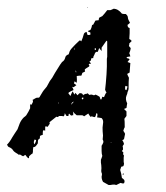

<svg xmlns="http://www.w3.org/2000/svg" viewBox="-32 -525 473 548"><path d="M-9 -107 -12 -112Q-4 -120 3 -133L10 -144L18 -156L21 -164L24 -172Q28 -182 36 -190L40 -193L43 -196L49 -206L54 -216V-227Q57 -227 58 -226L60 -230L62 -234V-237L61 -240L65 -242L68 -244Q73 -247 76 -246Q81 -246 82 -250Q91 -266 96 -271Q102 -277 106 -286Q109 -293 117 -303L121 -310L125 -317L140 -341L143 -345Q144 -346 144 -346Q144 -348 145 -348Q152 -352 154 -360Q155 -367 164 -370L167 -379Q170 -385 181 -396Q194 -409 196 -410Q197 -410 200 -407L204 -417L207 -427Q208 -432 215 -434L218 -425Q224 -425 226 -426V-432L222 -434L219 -435Q220 -438 222 -438L225 -439L227 -441Q230 -447 231 -455L233 -453L237 -460L240 -466L245 -467H249Q249 -467 250 -469Q250 -472 251 -474L252 -475Q254 -476 256 -477Q258 -478 260 -479L267 -487L274 -496H283L288 -498L292 -500Q305 -500 316 -486L322 -485H327Q333 -480 333 -475Q333 -470 339 -460L336 -457L332 -454Q332 -446 338 -445V-430L337 -414L338 -413L340 -412L344 -408L337 -401V-398L336 -394L338 -391L341 -388Q341 -385 339.5 -380Q338 -375 337 -373Q338 -372 340 -364L334 -363L329 -362Q330 -359 333 -358H335L338 -356L332 -348L340 -345L339 -332L338 -318L331 -314L333 -309L336 -303Q335 -296 335 -271L334 -267L332 -262L331 -257L329 -252Q325 -242 331 -230L330 -224L329 -217Q326 -216 322 -214L329 -207V-194L326 -190L323 -186Q324 -181 324 -162L322 -158L320 -152L321 -150Q322 -149 323 -147Q324 -145 325 -143L322 -128Q320 -126 317 -125L320 -120L322 -114L320 -111L318 -108L319 -103V-98Q318 -97 316 -94L320 -90V-88L319 -85Q321 -83 321 -82Q322 -81 322 -80Q321 -79 321 -74V-63L322 -58Q322 -53 319 -50H317L314 -49L311 -40L314 -29L315 -23L316 -17L319 -15L322 -12Q325 -8 322 -2H321L319 -1Q318 -1 317 -2Q314 -2 312 -3L306 0L300 3Q294 1 289 2L283 3H278Q264 -5 262 -6Q256 -17 259 -26Q259 -31 258 -32Q257 -33 257 -38Q258 -44 257 -54L256 -61V-69L258 -74L260 -80Q258 -86 258 -94V-109L261 -114L263 -119V-122L262 -125L261 -127L262 -138L261 -150Q260 -161 262 -172Q264 -182 258 -188L252 -189L245 -190L246 -195V-200L245 -201L243 -202Q241 -193 240 -192Q238 -190 236 -191L233 -192Q228 -194 227 -191L223 -196L220 -201L214 -197L208 -193Q206 -195 203 -196H187Q179 -202 176 -207L177 -202V-196H174L171 -195L165 -201Q165 -200 164 -199Q164 -196 163 -194H158L156 -197L153 -202L152 -197L150 -193L144 -194H137Q136 -193 133 -191Q130 -191 129 -192Q128 -191 124 -188Q120 -185 116.5 -182Q113 -179 109 -176Q110 -175 110 -172L104 -163L101 -164H97V-152Q96 -153 91 -153Q90 -150 90 -140L86 -139L82 -137V-133L81 -129L79 -128L77 -126Q76 -124 76 -116L74 -113L71 -109Q68 -105 63 -105L62 -97V-92L61 -87Q58 -86 51 -79V-76L50 -73Q46 -75 44 -78L42 -81L40 -83L34 -79L32 -80L30 -81L25 -84H24L22 -83L18 -86L13 -89Q7 -93 6 -95Q2 -102 -6 -105Q-7 -105 -9 -107ZM164 -261V-260L163 -259L166 -255L169 -251L172 -258L175 -264Q178 -261 180 -255L182 -258L183 -260Q188 -255 189 -253L195 -259H199L202 -258L204 -256L205 -253Q206 -255 212 -257H215Q216 -258 216 -258Q218 -258 218 -259L221 -256L223 -254Q225 -255 230 -255L236 -253Q238 -254 239 -254Q240 -255 241 -255L247 -252L252 -249L253 -247L254 -244Q254 -241 257 -241Q258 -242 260 -249L263 -248H265Q266 -251 268 -255Q269 -258 272 -261Q269 -265 268 -269Q270 -284 272 -313L273 -335V-357L274 -363V-407L272 -409L265 -399L258 -389V-379L256 -382L254 -384L251 -388L249 -382L247 -377H242L239 -373L237 -368Q234 -364 234 -359H231L228 -358V-355L227 -352Q226 -351 223 -349L226 -346L228 -343H224L221 -342L223 -338Q223 -336 222 -335Q212 -329 210 -327Q210 -322 211 -321L207 -319L203 -317Q201 -310 200 -309H194L187 -308Q188 -295 187 -289Q184 -290 181 -293L180 -290L179 -287L182 -285L186 -282Q185 -281 182 -279Q180 -277 178 -276Q177 -277 174 -277Q176 -274 178 -268L171 -265ZM325 -272Q325 -270 326 -269Q328 -267 329 -268Q330 -272 332 -278L326 -280Q325 -277 325 -272ZM67 -113Q67 -114 68 -116Q69 -118 70 -120.5Q71 -123 71 -125L67 -127Q62 -118 67 -113ZM172 -226Q173 -229 179 -235Q171 -233 172 -226ZM240 -382Q244 -384 240 -388Q236 -385 240 -382ZM205 -247 203 -246H202Q200 -244 204 -241L205 -242L206 -244Q206 -246 205 -247ZM321 -30Q321 -27 320 -26Q319 -26 318 -27Q318 -30 321 -30ZM134 -234 135 -231V-228Q137 -231 134 -234ZM184 -319H186L185 -322L184 -325ZM179 -384H181Q181 -387 182 -389L181 -387L180 -386ZM218 -505H217Q217 -503 218 -502ZM173 -266 174 -264Q174 -266 173 -266ZM284 -119V-118Q286 -118 287 -119Z"/></svg>

Font: Kom-post
Style: Regular
Weight: 400
Designer: @guaschetti
Foundry: guaschetti
Version: Version 1.00 December 6, 2021, initial release